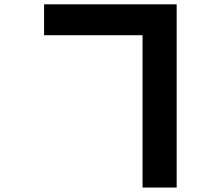

<svg xmlns="http://www.w3.org/2000/svg" viewBox="-20 -798 1017 874"><path d="M784.2 -778.3V55.7H628.9V-637.7H180.7V-778.3Z"/></svg>

Font: Min Sans Black
Style: Regular
Weight: 900
Designer: Jinseong-Kim, NotoSansCJK, Nunito
Foundry: Jinseong-Kim
Version: Version 1.000